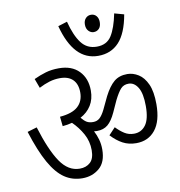

<svg xmlns="http://www.w3.org/2000/svg" viewBox="-85 -938 873 929"><g transform="rotate(-10 351.5 -474.0)"><path d="M386 -818Q386 -837 396.5 -848.5Q407 -860 423 -860Q439 -860 449 -848.5Q459 -837 459 -818Q459 -797 448.5 -786Q438 -775 422 -775Q408 -775 397 -786.5Q386 -798 386 -818ZM582 -834Q566 -743 526.5 -700.5Q487 -658 424 -658Q304 -658 258 -833L303 -847Q321 -777 349 -740Q377 -703 425 -703Q474 -703 497.5 -740Q521 -777 535 -847ZM364 -209Q364 -147 329.5 -117.5Q295 -88 246 -88Q197 -88 158.5 -114Q120 -140 87 -198.5Q54 -257 23 -355L70 -369Q106 -252 145.5 -194Q185 -136 241 -136Q273 -136 293 -154.5Q313 -173 313 -214Q313 -258 292.5 -295Q272 -332 242 -361Q220 -355 195 -353L190 -400Q251 -405 279 -430.5Q307 -456 307 -499Q307 -540 285 -562Q263 -584 222 -584Q195 -584 170 -576.5Q145 -569 118 -555L101 -601Q131 -615 160 -623.5Q189 -632 225 -632Q288 -632 323.5 -595.5Q359 -559 359 -499Q359 -457 340 -426.5Q321 -396 287 -378Q301 -361 313 -354Q325 -347 344 -347Q363 -347 376 -358.5Q389 -370 402 -396L432 -459Q455 -504 480.5 -525.5Q506 -547 546 -547Q574 -547 600.5 -530.5Q627 -514 643.5 -477.5Q660 -441 660 -379Q660 -296 625.5 -253Q591 -210 532 -210Q495 -210 466 -225.5Q437 -241 410 -270L442 -304Q462 -283 482.5 -270Q503 -257 529 -257Q565 -257 586.5 -286Q608 -315 608 -379Q608 -441 590 -470.5Q572 -500 544 -500Q520 -500 505.5 -484Q491 -468 473 -432L447 -375Q429 -336 408 -318.5Q387 -301 354 -301Q347 -301 340 -302Q351 -281 357.5 -258Q364 -235 364 -209Z"/></g></svg>

Font: Noto Sans Condensed Light
Style: Regular
Weight: 300
Width: 3
Designer: Monotype Design Team
Foundry: Monotype Imaging Inc.
Version: Version 2.013; ttfautohint (v1.8.4.7-5d5b)